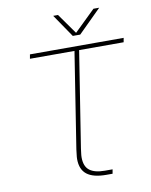

<svg xmlns="http://www.w3.org/2000/svg" viewBox="-95 -950 801 1019"><g transform="rotate(-10 305.5 -440.0)"><path d="M394 0Q324 0 290 -26.5Q256 -53 256 -109Q256 -120 258 -134Q260 -148 261 -160L342 -677H102L106 -700H611L607 -677H367L286 -162Q285 -152 283 -138.5Q281 -125 281 -114Q281 -65 308.5 -44Q336 -23 390 -23H432L428 0ZM347 -757 263 -880H289L367 -770L480 -880H511L387 -757Z"/></g></svg>

Font: MuseoModerno Thin Thin
Style: Italic
Weight: 250
Italic angle: -9°
Version: Version 1.003